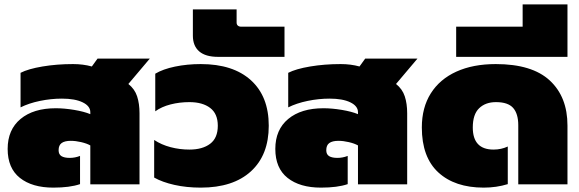

<svg xmlns="http://www.w3.org/2000/svg" viewBox="-20 -843 2650 878"><path d="M15 -162Q15 -250 74 -299Q133 -348 235 -348Q274 -348 319 -340.5Q364 -333 393 -321V-330Q393 -358 358 -375Q323 -392 263 -392Q213 -392 162.5 -381.5Q112 -371 74 -352V-510Q109 -528 174.5 -539Q240 -550 314 -550Q360 -550 400 -539L426 -575H665L567 -459Q596 -436 607 -402.5Q618 -369 618 -325V0H393V-178Q377 -187 351.5 -193Q326 -199 304 -199Q276 -199 262 -189Q248 -179 248 -156Q248 -137 261 -129Q274 -121 299 -121Q323 -121 346 -130V-1Q299 15 224 15Q127 15 71 -29.5Q15 -74 15 -162Z M685 -31V-203Q718 -181 760 -170Q802 -159 846 -159Q906 -159 941 -185.5Q976 -212 976 -268Q976 -323 941 -349.5Q906 -376 846 -376Q801 -376 760 -365.5Q719 -355 690 -334V-506Q725 -527 780.5 -538.5Q836 -550 898 -550Q1046 -550 1127.5 -476Q1209 -402 1209 -268Q1209 -134 1127.5 -59.5Q1046 15 898 15Q833 15 777.5 2.5Q722 -10 685 -31Z M862 -680V-800H1062V-740Q1062 -731 1067.5 -726Q1073 -721 1083 -721H1281V-583H977Q920 -583 891 -608Q862 -633 862 -680Z M1239 -162Q1239 -250 1298 -299Q1357 -348 1459 -348Q1498 -348 1543 -340.5Q1588 -333 1617 -321V-330Q1617 -358 1582 -375Q1547 -392 1487 -392Q1437 -392 1386.5 -381.5Q1336 -371 1298 -352V-510Q1333 -528 1398.5 -539Q1464 -550 1538 -550Q1584 -550 1624 -539L1650 -575H1889L1791 -459Q1820 -436 1831 -402.5Q1842 -369 1842 -325V0H1617V-178Q1601 -187 1575.5 -193Q1550 -199 1528 -199Q1500 -199 1486 -189Q1472 -179 1472 -156Q1472 -137 1485 -129Q1498 -121 1523 -121Q1547 -121 1570 -130V-1Q1523 15 1448 15Q1351 15 1295 -29.5Q1239 -74 1239 -162Z M1909 -260Q1909 -351 1950 -416Q1991 -481 2067 -515.5Q2143 -550 2247 -550Q2413 -550 2494 -475Q2575 -400 2575 -269V0H2350V-270Q2350 -323 2326.5 -349.5Q2303 -376 2248 -376Q2200 -376 2171 -348Q2142 -320 2142 -260Q2142 -159 2237 -159Q2272 -159 2302 -173V-1Q2250 15 2192 15Q2060 15 1984.5 -54.5Q1909 -124 1909 -260Z M2066 -721H2370V-823H2575V-583H2066Z"/></svg>

Font: Prompt Black
Style: Regular
Weight: 900
Designer: Katatrad Team
Foundry: CadsonDemak
Version: Version 1.001